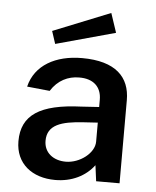

<svg xmlns="http://www.w3.org/2000/svg" viewBox="-53 -778 675 833"><g transform="rotate(5 284.5 -361.5)"><path d="M398 -733 149 -633 167 -578 426 -649ZM218 10C291 10 350 -20 387 -69L396 0H498V-362C498 -462 436 -527 289 -527C174 -527 85 -478 62 -383L161 -373C191 -421 236 -442 283 -442C345 -443 381 -410 381 -354V-322L304 -317C124 -310 45 -258 45 -144C45 -46 118 10 218 10ZM257 -73C203 -73 162 -104 162 -156C162 -226 224 -244 318 -250L381 -254V-171C381 -121 318 -73 257 -73Z"/></g></svg>

Font: United Sans SemiBold
Style: Regular
Weight: 600
Designer: Pablo Impallari, Rodrigo Fuenzalida (Modified by Dan O. Williams)
Version: Version 1.000;PS 001.000;hotconv 1.0.88;makeotf.lib2.5.64775